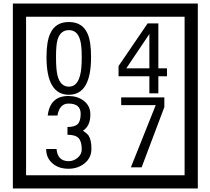

<svg xmlns="http://www.w3.org/2000/svg" viewBox="-20 -980 1195 1090"><path d="M1103 90H53V-960H1103ZM1028 15V-885H128V15ZM497 -656Q497 -442 371 -442Q244 -442 244 -656Q244 -744 265 -789Q294 -855 371 -855Q448 -855 477 -789Q497 -745 497 -656ZM444 -656Q444 -723 435 -752Q420 -809 371 -809Q322 -809 306 -752Q298 -723 298 -656Q298 -587 306 -553Q322 -488 371 -488Q419 -488 435 -554Q444 -587 444 -656ZM928 -547H879V-450H828V-547H653V-605L818 -847H879V-592H928ZM828 -592V-787L697 -592ZM499 -136Q499 -84 460.5 -53Q422 -22 369 -22Q314 -22 280 -51Q242 -82 242 -134H301Q307 -65 370 -65Q398 -65 421 -84.5Q444 -104 444 -132Q444 -177 426 -196Q408 -215 363 -215V-259Q405 -259 421.5 -276Q438 -293 438 -334Q438 -392 369 -392Q318 -392 306 -324H251Q264 -435 368 -435Q419 -435 454 -409Q493 -380 493 -330Q493 -265 451 -238Q475 -222 483 -210Q499 -185 499 -136ZM913 -372 784 -30H723L864 -383H668V-427H913Z"/></svg>

Font: Unicode BMP Fallback SIL
Style: Regular
Weight: 400
Foundry: NRSI, SIL International
Version: Version 5.1 Based on Unicode 5.1